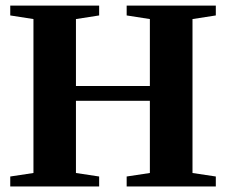

<svg xmlns="http://www.w3.org/2000/svg" viewBox="-20 -675 818 695"><path d="M17.1 0V-36.1L101.1 -48.8V-606L17.1 -619.1V-654.8H338.9V-619.1L254.9 -606V-363.8H522.5V-606L438.5 -619.1V-654.8H761.2V-619.1L676.8 -606V-48.8L761.2 -36.1V0H438.5V-36.1L522.5 -48.8V-310.1H254.9V-48.8L338.9 -36.1V0Z"/></svg>

Font: Tinos
Style: Bold
Weight: 700
Designer: Steve Matteson
Foundry: Monotype Imaging Inc.
Version: Version 1.23